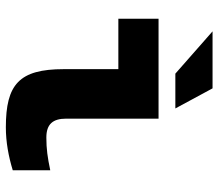

<svg xmlns="http://www.w3.org/2000/svg" viewBox="-64 -656 729 640"><g transform="rotate(90 300.0 -335.5)"><path d="M438 -126C393 -126 375 -148 375 -192V-500H42V-366H210V-184C210 -35 261 9 404 9C453 9 501 0 547 -14V-139C504 -130 476 -126 438 -126ZM84 -680 225 -556H341L274 -680Z"/></g></svg>

Font: LT Wave Mono Black
Style: Regular
Weight: 900
Designer: Daniel Lyons
Version: Version 2.5 (Glyphs App)